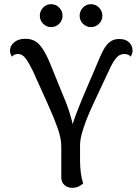

<svg xmlns="http://www.w3.org/2000/svg" viewBox="-20 -889 668 921"><path d="M326 12Q304 12 289 -1.5Q274 -15 274 -38V-186Q274 -225 256.5 -274.5Q239 -324 210 -388L138 -548Q120 -585 104 -607.5Q88 -630 66 -630Q57 -630 50 -627Q43 -624 38 -617Q28 -630 28 -646Q28 -670 48.5 -686.5Q69 -703 101 -703Q142 -703 167 -677Q192 -651 216 -595L273 -455Q299 -395 313 -351Q327 -307 332.5 -272.5Q338 -238 338 -208H312Q312 -229 318.5 -257Q325 -285 335.5 -315Q346 -345 357.5 -373.5Q369 -402 378 -424L448 -588Q462 -623 475.5 -648.5Q489 -674 507 -688Q525 -702 552 -702Q583 -702 599.5 -685.5Q616 -669 616 -646Q616 -632 606 -617Q602 -624 593.5 -627Q585 -630 576 -630Q552 -630 535.5 -608.5Q519 -587 506 -558L436 -409Q429 -394 417 -367.5Q405 -341 393 -310Q381 -279 372.5 -248Q364 -217 364 -191V-118Q364 -90 367.5 -61.5Q371 -33 379 -9Q373 -3 359.5 4.5Q346 12 326 12ZM225 -759Q203 -759 187 -775Q171 -791 171 -814Q171 -836 187 -852.5Q203 -869 225 -869Q248 -869 264 -852.5Q280 -836 280 -814Q280 -791 264 -775Q248 -759 225 -759ZM416 -759Q394 -759 378 -775Q362 -791 362 -814Q362 -836 378 -852.5Q394 -869 416 -869Q439 -869 455 -852.5Q471 -836 471 -814Q471 -791 455 -775Q439 -759 416 -759Z"/></svg>

Font: Arima Thin Medium
Style: Regular
Weight: 500
Version: Version 1.100